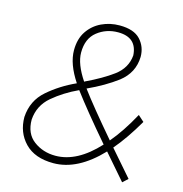

<svg xmlns="http://www.w3.org/2000/svg" viewBox="-105 -797 855 897"><g transform="rotate(15 323.0 -348.5)"><path d="M565 4 460 -117Q348 1 231 1Q141 1 93 -48.5Q45 -98 45 -173Q50 -253 108 -303.5Q166 -354 241 -388Q188 -468 188 -534Q188 -589 213 -626Q238 -663 278.2 -682Q318.5 -701 365 -701Q434 -701 465.5 -667Q497 -633 497 -584Q495 -507 432 -458Q372 -413 291 -376Q346 -302 459 -170Q510 -230 559 -320L588 -294Q536 -204 483 -142L590 -19ZM272 -404 275 -406Q353 -443 403 -480Q457 -520 462 -582Q457 -668 366 -668Q309 -668 266 -634Q223 -600 223 -532Q223 -477 272 -404ZM231 -35Q336 -35 436 -144Q322 -277 260 -360Q191 -328 138.5 -283.5Q86 -239 81 -170Q81 -102 126 -68.5Q171 -35 231 -35Z"/></g></svg>

Font: Argentum Sans ExtraLight
Style: Italic
Weight: 200
Italic angle: -11°
Designer: Julieta Ulanovsky (font), Cristiano Sobral (main changes and remaster)
Foundry: Julieta Ulanovsky (font), Cristiano Sobral (main changes and remaster)
Version: Version 2.007;June 15, 2022;FontCreator 14.0.0.2814 64-bit; 